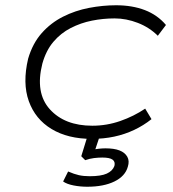

<svg xmlns="http://www.w3.org/2000/svg" viewBox="-20 -520 658 730"><path d="M329 8Q238 8 176 -29.5Q114 -67 89.5 -135.5Q65 -204 87 -297Q104 -355 138.5 -394Q173 -433 219.5 -456.5Q266 -480 318.5 -490Q371 -500 421 -500Q483 -500 531 -481.5Q579 -463 611 -425L580 -384Q548 -416 504 -433Q460 -450 416 -450Q372 -450 329.5 -441.5Q287 -433 249 -413.5Q211 -394 183 -361Q155 -328 141 -278Q113 -167 169.5 -104.5Q226 -42 331 -42Q386 -42 437.5 -60Q489 -78 532 -107L556 -67Q526 -43 490 -26Q454 -9 414 -0.5Q374 8 329 8ZM312 190Q285 190 259.5 185Q234 180 220 170L239 132Q262 142 280 146Q298 150 321 150Q364 150 386 140Q408 130 415 111Q419 95 408 87Q397 79 369 79Q354 79 337.5 81Q321 83 304 89L289 74L318 -20H365L340 55L319 52Q341 47 355.5 45.5Q370 44 381 44Q414 44 434.5 52Q455 60 464 76Q473 92 466 114Q456 150 415 170Q374 190 312 190Z"/></svg>

Font: Nunito Sans 7pt Expanded ExtraLight
Style: Italic
Weight: 250
Width: 7
Italic angle: -9°
Designer: Vernon Adams
Foundry: Vernon Adams
Version: Version 3.101;gftools[0.9.27]